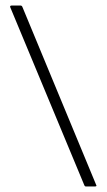

<svg xmlns="http://www.w3.org/2000/svg" viewBox="-20 -675 386 695"><path d="M291 0Q287 0 285 -5L17 -649Q15 -655 23 -655H54Q59 -655 61 -650L328 -6Q332 0 323 0Z"/></svg>

Font: Sofia Sans ExtraLight
Style: Regular
Weight: 250
Version: Version 4.100-B